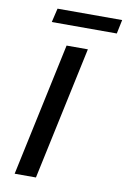

<svg xmlns="http://www.w3.org/2000/svg" viewBox="-95 -921 645 977"><g transform="rotate(10 227.5 -432.5)"><path d="M52 0 199 -688H309L162 0ZM104 -793 121 -865H455L440 -793Z"/></g></svg>

Font: Saira SemiExpanded Medium
Style: Italic
Weight: 500
Width: 6
Italic angle: -12°
Designer: Hector Gatti with collaboration of the Omnibus-Type team
Foundry: Omnibus-Type
Version: Version 1.101